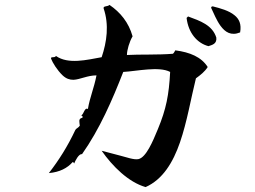

<svg xmlns="http://www.w3.org/2000/svg" viewBox="-20 -752 1040 782"><path d="M958 -620C964 -654 954 -675 935 -690C912 -709 878 -718 847 -726C843 -726 840 -725 840 -720C850 -699 862 -669 878 -647C897 -621 921 -605 958 -620ZM861 -599C845 -650 795 -667 746 -685L740 -679C747 -618 783 -576 829 -564C844 -569 864 -573 861 -599ZM826 -479C800 -520 754 -539 694 -547C691 -543 689 -536 684 -533C623 -528 546 -531 497 -528C497 -548 507 -582 520 -604C504 -661 470 -702 426 -732C418 -724 400 -729 402 -718C425 -651 415 -581 394 -519C333 -508 258 -489 208 -524C202 -514 186 -524 188 -513C194 -497 213 -466 235 -445C250 -431 264 -427 279 -427C306 -428 336 -445 373 -445C363 -393 346 -356 338 -308C324 -316 322 -287 311 -282C311 -282 322 -276 314 -272C298 -268 304 -255 305 -240C299 -231 290 -229 287 -223C255 -155 220 -100 179 -47C223 -51 254 -67 276 -92C280 -92 282 -86 282 -86C286 -96 301 -127 314 -124C386 -226 438 -346 482 -459C537 -462 628 -483 673 -459C668 -365 657 -308 623 -226C602 -175 575 -111 544 -104C526 -100 494 -112 470 -118C442 -125 394 -138 394 -138C438 -75 503 -10 573 10C643 -21 685 -91 713 -172C742 -256 758 -353 778 -433C796 -446 814 -460 826 -479Z"/></svg>

Font: Yuji Syuku Std R
Style: Regular
Weight: 400
Designer: Kataoka Yuji
Foundry: Kinuta Font Factory
Version: Version 3.000;hotconv 1.0.111;makeotfexe 2.5.65597